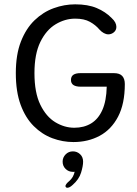

<svg xmlns="http://www.w3.org/2000/svg" viewBox="-20 -645 630 886"><path d="M319 10.5Q269 10.5 221.5 -7.2Q174 -25 135.8 -63Q97.5 -101 75.2 -161.5Q53 -222 53 -307.5Q53 -393 76.5 -453.2Q100 -513.5 139.5 -551.5Q179 -589.5 227.8 -607.2Q276.5 -625 327 -625Q385.5 -625 426 -608Q466.5 -591 495 -562Q506.5 -551.5 511.8 -541.2Q517 -531 517 -521Q517 -505.5 505.5 -496Q494 -486.5 480 -486.5Q469.5 -486.5 458.8 -492.5Q448 -498.5 439 -508.5Q421.5 -529.5 395 -544.2Q368.5 -559 327 -559Q280 -559 236.8 -533Q193.5 -507 166.2 -451.5Q139 -396 139 -307.5Q139 -217.5 166 -162Q193 -106.5 235.2 -81Q277.5 -55.5 323 -55.5Q367.5 -55.5 400.5 -75.5Q433.5 -95.5 452.2 -137.2Q471 -179 472.5 -245H352Q330.5 -245 319 -252.5Q307.5 -260 307.5 -276Q307.5 -292.5 318.8 -300Q330 -307.5 351.5 -307.5H505.5Q532 -307.5 544 -294.5Q556 -281.5 556 -257Q556 -166 524.8 -106.5Q493.5 -47 439.8 -18.2Q386 10.5 319 10.5ZM316.5 53.5Q335.5 53.5 349.5 66.5Q363.5 79.5 363.5 101Q363.5 121 354 152Q344.5 183 314.5 209Q307.5 215.5 301.5 218.5Q295.5 221.5 290.5 221.5Q286.5 221.5 284.2 218.8Q282 216 282 213.5Q282 209.5 286.5 203.5Q291 197.5 299.5 190.5Q309.5 182 315.8 170.8Q322 159.5 324.5 147.5Q323.5 148 320.8 148Q318 148 316.5 148Q296.5 148 282.8 134.5Q269 121 269 101Q269 81.5 282.8 67.5Q296.5 53.5 316.5 53.5Z"/></svg>

Font: Sono
Style: Regular
Weight: 400
Designer: Tyler Finck
Foundry: Tyler Finck
Version: Version 2.112